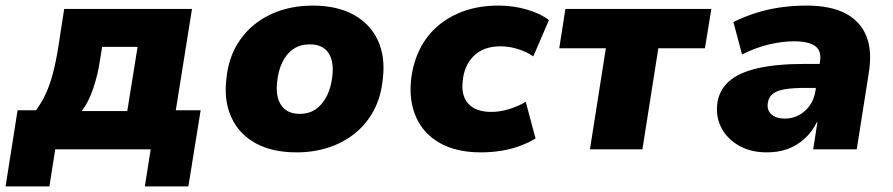

<svg xmlns="http://www.w3.org/2000/svg" viewBox="-41 -535 3201 688"><path d="M-21 133 22 -140H88Q108 -167 122.5 -198Q137 -229 148 -270Q159 -311 168 -367L189 -503H647L589 -140H678L634 133H478L499 0H157L136 133ZM252 -137H415L452 -367H325L317 -318Q310 -269 293.5 -219.5Q277 -170 252 -137Z M1022 11Q934 11 874.5 -22Q815 -55 788 -114.5Q761 -174 770 -250Q776 -315 802.5 -364.5Q829 -414 871 -447.5Q913 -481 966 -498Q1019 -515 1079 -515Q1167 -515 1226.5 -482Q1286 -449 1313 -390.5Q1340 -332 1331 -255Q1325 -189 1298.5 -139.5Q1272 -90 1230 -56.5Q1188 -23 1135 -6Q1082 11 1022 11ZM1033 -127Q1067 -127 1091 -144Q1115 -161 1130.5 -192Q1146 -223 1150 -263Q1156 -316 1135.5 -346Q1115 -376 1069 -376Q1035 -376 1010.5 -359.5Q986 -343 971 -312.5Q956 -282 952 -241Q946 -188 967 -157.5Q988 -127 1033 -127Z M1682 11Q1595 11 1536 -22Q1477 -55 1450.5 -114Q1424 -173 1432 -249Q1439 -310 1463.5 -359Q1488 -408 1528.5 -442.5Q1569 -477 1623.5 -496Q1678 -515 1745 -515Q1799 -515 1848 -500.5Q1897 -486 1926 -463L1870 -333Q1847 -349 1815.5 -359Q1784 -369 1752 -369Q1721 -369 1697 -360Q1673 -351 1656 -334Q1639 -317 1629 -294Q1619 -271 1617 -243Q1611 -192 1637.5 -163Q1664 -134 1720 -134Q1750 -134 1783 -144Q1816 -154 1843 -170L1878 -39Q1856 -25 1824.5 -13Q1793 -1 1756.5 5Q1720 11 1682 11Z M2073 0 2130 -362H1963L1985 -503H2508L2485 -362H2318L2261 0Z M2707 11Q2650 11 2608 -12.5Q2566 -36 2545 -75Q2524 -114 2529 -161Q2534 -209 2569 -241.5Q2604 -274 2672 -290Q2740 -306 2844 -306H2916L2903 -220H2845Q2802 -220 2773 -215.5Q2744 -211 2728.5 -199Q2713 -187 2710 -164Q2707 -140 2723.5 -125Q2740 -110 2772 -110Q2798 -110 2821 -122Q2844 -134 2860 -156Q2876 -178 2881 -209L2897 -312Q2904 -352 2880.5 -369.5Q2857 -387 2804 -387Q2764 -387 2717.5 -376.5Q2671 -366 2618 -340L2587 -456Q2625 -475 2667.5 -488.5Q2710 -502 2755.5 -508.5Q2801 -515 2849 -515Q2935 -515 2988.5 -487Q3042 -459 3063.5 -405.5Q3085 -352 3072 -273L3029 0H2873L2888 -97H2886Q2868 -61 2841 -37Q2814 -13 2781 -1Q2748 11 2707 11Z"/></svg>

Font: Nunito Sans 8pt Black
Style: Italic
Weight: 900
Italic angle: -9°
Version: Version 3.101;gftools[0.9.27]